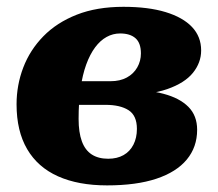

<svg xmlns="http://www.w3.org/2000/svg" viewBox="-20 -542 654 575"><path d="M304 -66.6Q330.8 -66.6 350 -77.5Q369.2 -88.4 379.6 -108.8Q390 -129.2 390 -156Q390 -196 365 -212Q340 -228 296 -228H132L146.6 -298.8H311Q339.6 -298.8 359.9 -309.9Q380.2 -321 391.1 -340.2Q402 -359.4 402 -382Q402 -413.2 385.8 -427.5Q369.6 -441.8 339.8 -441.8Q318.2 -441.8 299.2 -431.3Q280.2 -420.8 264.8 -400.1Q249.4 -379.4 238.2 -348.7Q227 -318 221.2 -277.1Q215.4 -236.2 215.4 -185.8Q215.4 -145.6 225.1 -119Q234.8 -92.4 254.6 -79.5Q274.4 -66.6 304 -66.6ZM349.8 -521.6Q424 -521.6 475.9 -505.8Q527.8 -490 555.1 -461.1Q582.4 -432.2 582.4 -391Q582.4 -354.4 557.8 -323.9Q533.2 -293.4 481 -275.2Q428.8 -257 345 -257L385 -283L380 -249L353 -274Q420.6 -274 469.3 -261.2Q518 -248.4 544.2 -222Q570.4 -195.6 570.4 -153.4Q570.4 -101.6 539.4 -64.2Q508.4 -26.8 448.4 -6.8Q388.4 13.2 300.6 13.2Q214.4 13.2 153.7 -14Q93 -41.2 61.3 -95.4Q29.6 -149.6 29.6 -229.6Q29.6 -287.2 49.7 -339.8Q69.8 -392.4 109.9 -433.4Q150 -474.4 209.9 -498Q269.8 -521.6 349.8 -521.6Z"/></svg>

Font: Roboto Serif 20pt
Style: Italic
Weight: 400
Italic angle: -10°
Designer: Greg Gazdowicz
Foundry: Commercial Type
Version: Version 1.008